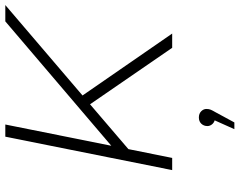

<svg xmlns="http://www.w3.org/2000/svg" viewBox="-112 -572 924 741"><g transform="rotate(-90 350.5 -202.0)"><path d="M352 -346 591 0H536L318 -317L145 -169L111 0H64L193 -644H240L158 -235L638 -644H701ZM300 132Q300 142 297 149Q294 156 287 168L248 240H222L256 164Q246 161 240 153Q234 145 234 136Q234 122 243 112.5Q252 103 267 103Q282 103 291 112Q300 121 300 132Z"/></g></svg>

Font: Montserrat Ace
Style: Light Italic
Weight: 300
Italic angle: -11.3°
Designer: Julieta Ulanovsky
Foundry: Julieta Ulanovsky
Version: Version 1